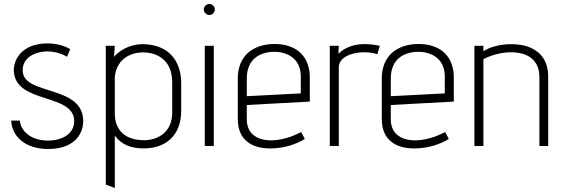

<svg xmlns="http://www.w3.org/2000/svg" viewBox="-20 -730 2828 960"><path d="M331 -484C331 -484 289 -513 219 -513C87 -513 42 -428 50 -365C68 -211 351 -263 351 -124C351 -56 283 -27 221 -27C147 -27 87 -63 79 -127H36C39 -52 102 15 221 15C342 15 396 -51 396 -125C396 -304 105 -253 94 -370C87 -441 155 -473 219 -473C277 -472 315 -446 315 -446Z M509 -501V193L554 210V-52C588 -6 635 12 699 12C807 12 886 -51 886 -176V-314C886 -423 825 -509 692 -509C646 -509 588 -490 550 -446L554 -501ZM841 -166C841 -68 768 -29 700 -29C615 -29 554 -71 554 -163V-346C564 -440 639 -468 695 -468C760 -468 841 -435 841 -318Z M1004 -501V0H1049V-501ZM999 -683C999 -668 1012 -655 1027 -655C1042 -655 1054 -668 1054 -683C1054 -698 1042 -710 1027 -710C1012 -710 999 -698 999 -683Z M1169 -134C1169 -30 1240 15 1339 12C1396 11 1457 -6 1504 -35L1486 -70C1357 -1 1214 -14 1214 -133V-205L1529 -222V-342C1529 -447 1464 -510 1353 -510C1244 -510 1169 -449 1169 -339ZM1214 -339C1214 -436 1282 -471 1352 -471C1402 -471 1484 -448 1484 -347V-263L1214 -249Z M1629 -501V0H1674V-394C1674 -460 1789 -484 1867 -459L1879 -501C1826 -512 1735 -523 1672 -461L1674 -501Z M1889 -134C1889 -30 1960 15 2059 12C2116 11 2177 -6 2224 -35L2206 -70C2077 -1 1934 -14 1934 -133V-205L2249 -222V-342C2249 -447 2184 -510 2073 -510C1964 -510 1889 -449 1889 -339ZM1934 -339C1934 -436 2002 -471 2072 -471C2122 -471 2204 -448 2204 -347V-263L1934 -249Z M2352 -501V0H2397V-434C2491 -485 2677 -498 2677 -344V0H2721V-346C2721 -422 2686 -467 2636 -490C2572 -520 2462 -515 2397 -474V-501Z"/></svg>

Font: Advent Pro
Style: Light
Weight: 300
Designer: Andreas Kalpakidis
Foundry: Andreas Kalpakidis
Version: Version 2.002 2007